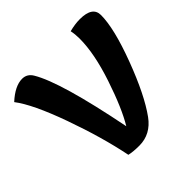

<svg xmlns="http://www.w3.org/2000/svg" viewBox="-187 -828 986 986"><g transform="rotate(-45 306.0 -335.0)"><path d="M449.2 -662.1Q491.2 -672.9 525.9 -672.9Q618.2 -672.9 618.2 -610.8Q618.2 -515.1 552 -338.6Q485.8 -162.1 418.9 -69.8Q366.2 2.9 283.2 2.9Q238.8 2.9 210 -3.9Q178.2 -162.1 111.6 -348.1Q44.9 -534.2 -13.2 -609.9Q47.9 -666 100.1 -666Q136.2 -666 155.8 -632.8Q227.1 -514.2 306.2 -115.2Q355 -195.8 405 -345.5Q455.1 -495.1 455.1 -603Q455.1 -634.8 449.2 -662.1Z"/></g></svg>

Font: Sukar
Style: black
Weight: 900
Designer: Dario Muhafara - Ghiath Alsory
Foundry: Dario Muhafara - Ghiath Alsory
Version: Version 1.00 March 27, 2016, initial release